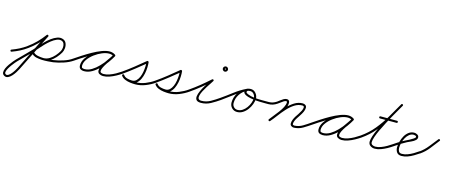

<svg xmlns="http://www.w3.org/2000/svg" viewBox="-63 -1195 5029 2151"><g transform="rotate(15 2451.0 -120.0)"><path d="M20 18Q9 22 5 11Q1 0 12 -4Q58 -21 98 -41.5Q138 -62 178 -91Q228 -127 271.5 -171Q315 -215 351 -264Q359 -274 368 -267Q378 -259 371 -250Q333 -199 288 -154Q243 -109 192 -72Q151 -42 109 -20.5Q67 1 20 18Q20 18 20 18Q20 18 20 18ZM366 -268Q377 -262 372 -252Q347 -204 324 -156.5Q301 -109 278 -62Q248 0 216.5 61.5Q185 123 155 185Q147 201 132 225Q117 249 97 271Q77 293 54.5 303Q32 313 10 300Q-11 288 -12 266Q-13 244 -1.5 218Q10 192 28 166.5Q46 141 63 120.5Q80 100 89 91Q142 36 196 -16.5Q250 -69 299 -128Q316 -148 343.5 -176Q371 -204 404.5 -229Q438 -254 472.5 -266.5Q507 -279 538 -268Q538 -268 538 -268Q538 -268 538 -268Q538 -268 538 -268Q538 -268 538 -268Q567 -258 578.5 -231Q590 -204 587 -173.5Q584 -143 571 -120Q571 -120 571 -120Q571 -120 571 -120Q571 -120 571 -120Q552 -87 523.5 -55Q495 -23 459 -2Q423 19 382 19Q382 19 382 19Q382 19 382 19Q347 18 309.5 11Q272 4 247 -24Q247 -24 247 -24Q247 -24 247 -24Q239 -33 248 -41Q257 -49 265 -40Q286 -17 319.5 -11.5Q353 -6 382 -5Q382 -5 382 -5Q382 -5 382 -5Q419 -5 451 -24.5Q483 -44 508.5 -73Q534 -102 551 -132Q551 -132 551 -132Q551 -132 551 -132Q560 -148 563 -172Q566 -196 558.5 -217Q551 -238 530 -246Q530 -246 530 -246Q530 -246 530 -246Q530 -246 530 -246Q504 -255 473 -242Q442 -229 411.5 -204.5Q381 -180 356 -154.5Q331 -129 317 -112Q268 -54 214 -0.5Q160 53 107 107Q101 113 87 129.5Q73 146 56.5 168.5Q40 191 27.5 213.5Q15 236 12 254Q9 272 22 280Q36 288 53.5 277Q71 266 87.5 245.5Q104 225 116 205Q128 185 133 175Q163 113 194.5 51.5Q226 -10 256 -72Q279 -120 302.5 -167.5Q326 -215 350 -262Q356 -273 366 -268ZM248 -41Q257 -49 265 -40Q281 -22 310.5 -14Q340 -6 375 -5Q410 -4 442 -6.5Q474 -9 496 -12Q496 -12 496 -12Q496 -12 496 -12Q547 -19 606.5 -38Q666 -57 708 -87Q708 -87 708 -87Q708 -87 708 -87Q718 -94 725 -84Q732 -74 722 -67Q677 -36 615.5 -16Q554 4 500 12Q500 12 500 12Q500 12 500 12Q474 15 439 17.5Q404 20 367 18.5Q330 17 298 7Q266 -3 247 -24Q239 -33 248 -41Z M705 -70Q698 -80 708 -87Q740 -109 787 -139.5Q834 -170 887 -200Q940 -230 991.5 -249.5Q1043 -269 1083 -269Q1099 -269 1115 -264.5Q1131 -260 1145 -251Q1154 -244 1148 -235Q1142 -225 1132 -231Q1109 -244 1081 -244Q1046 -244 1002 -226Q958 -208 917 -177.5Q876 -147 849.5 -110Q823 -73 823 -34Q823 -15 833 -10Q843 -5 860 -5Q901 -5 941.5 -29.5Q982 -54 1018.5 -92Q1055 -130 1084 -170.5Q1113 -211 1130 -244Q1136 -254 1147 -249Q1157 -243 1152 -232Q1141 -213 1122.5 -186.5Q1104 -160 1085 -132Q1066 -104 1052.5 -77.5Q1039 -51 1039 -32Q1039 -17 1052.5 -12Q1066 -7 1078 -7Q1110 -7 1145.5 -19.5Q1181 -32 1214 -50.5Q1247 -69 1273 -87Q1273 -87 1273 -87Q1273 -87 1273 -87Q1283 -94 1290 -84Q1297 -74 1287 -67Q1259 -48 1223.5 -28.5Q1188 -9 1150.5 4Q1113 17 1078 17Q1056 17 1035.5 5.5Q1015 -6 1015 -32Q1015 -57 1028 -84.5Q1041 -112 1060.5 -140Q1080 -168 1099 -194.5Q1118 -221 1130 -244Q1136 -254 1147 -249Q1157 -243 1152 -232Q1132 -196 1101 -153Q1070 -110 1031.5 -70.5Q993 -31 949 -6Q905 19 860 19Q833 19 816 7Q799 -5 799 -34Q799 -78 827.5 -119.5Q856 -161 900 -194.5Q944 -228 992.5 -248Q1041 -268 1081 -268Q1115 -268 1144 -251Q1154 -246 1147 -235Q1140 -225 1131 -231Q1121 -239 1108 -242Q1095 -245 1083 -245Q1054 -245 1016.5 -232Q979 -219 937 -198Q895 -177 854.5 -152.5Q814 -128 779.5 -105.5Q745 -83 722 -67Q712 -60 705 -70Z M1287 -67Q1277 -60 1270 -70Q1263 -80 1273 -87Q1335 -130 1395 -178Q1455 -226 1513 -274Q1518 -278 1525 -275Q1532 -272 1533 -266Q1536 -240 1535 -205.5Q1534 -171 1526.5 -134Q1519 -97 1504 -65.5Q1489 -34 1465 -14.5Q1441 5 1406 5Q1374 5 1340 -5Q1306 -15 1286 -42Q1279 -52 1289 -59Q1299 -66 1306 -56Q1319 -37 1345.5 -27Q1372 -17 1400.5 -14Q1429 -11 1450 -11Q1506 -11 1561 -33Q1616 -55 1661 -87Q1661 -87 1661 -87Q1661 -87 1661 -87Q1671 -94 1678 -84Q1685 -74 1675 -67Q1627 -33 1568.5 -10Q1510 13 1450 13Q1425 13 1392.5 9Q1360 5 1331 -7Q1302 -19 1286 -42Q1279 -52 1289 -59Q1299 -66 1306 -56Q1321 -34 1351 -26.5Q1381 -19 1406 -19Q1435 -19 1454.5 -37.5Q1474 -56 1486.5 -85Q1499 -114 1504.5 -147.5Q1510 -181 1511 -211.5Q1512 -242 1509 -263Q1509 -266 1513 -266Q1517 -266 1521 -264Q1525 -262 1528 -259.5Q1531 -257 1529 -255Q1470 -207 1409.5 -159Q1349 -111 1287 -67Q1287 -67 1287 -67Q1287 -67 1287 -67Z M1675 -67Q1665 -60 1658 -70Q1651 -80 1661 -87Q1723 -130 1783 -178Q1843 -226 1901 -274Q1906 -278 1913 -275Q1920 -272 1921 -266Q1924 -240 1923 -205.5Q1922 -171 1914.5 -134Q1907 -97 1892 -65.5Q1877 -34 1853 -14.5Q1829 5 1794 5Q1762 5 1728 -5Q1694 -15 1674 -42Q1667 -52 1677 -59Q1687 -66 1694 -56Q1707 -37 1733.5 -27Q1760 -17 1788.5 -14Q1817 -11 1838 -11Q1894 -11 1949 -33Q2004 -55 2049 -87Q2049 -87 2049 -87Q2049 -87 2049 -87Q2059 -94 2066 -84Q2073 -74 2063 -67Q2015 -33 1956.5 -10Q1898 13 1838 13Q1813 13 1780.5 9Q1748 5 1719 -7Q1690 -19 1674 -42Q1667 -52 1677 -59Q1687 -66 1694 -56Q1709 -34 1739 -26.5Q1769 -19 1794 -19Q1823 -19 1842.5 -37.5Q1862 -56 1874.5 -85Q1887 -114 1892.5 -147.5Q1898 -181 1899 -211.5Q1900 -242 1897 -263Q1897 -266 1901 -266Q1905 -266 1909 -264Q1913 -262 1916 -259.5Q1919 -257 1917 -255Q1858 -207 1797.5 -159Q1737 -111 1675 -67Q1675 -67 1675 -67Q1675 -67 1675 -67Z M2046 -70Q2039 -80 2049 -87Q2107 -127 2162.5 -172Q2218 -217 2270 -264Q2278 -271 2286 -264Q2294 -257 2288 -249Q2281 -237 2265.5 -214Q2250 -191 2232 -163Q2214 -135 2199.5 -106.5Q2185 -78 2179 -54Q2173 -30 2180.5 -15.5Q2188 -1 2215 -1Q2271 -1 2319.5 -28.5Q2368 -56 2412 -87Q2422 -94 2429 -84Q2436 -74 2426 -67Q2379 -34 2327 -5.5Q2275 23 2215 23Q2177 23 2163 6.5Q2149 -10 2152.5 -37.5Q2156 -65 2170.5 -97Q2185 -129 2204 -161.5Q2223 -194 2241 -220Q2259 -246 2268 -261Q2270 -266 2275 -265.5Q2280 -265 2283 -262Q2287 -258 2288.5 -254Q2290 -250 2286 -246Q2234 -199 2177.5 -153Q2121 -107 2063 -67Q2053 -60 2046 -70ZM2390 -414Q2390 -420 2384 -420Q2378 -420 2378 -414Q2378 -408 2384 -408Q2390 -408 2390 -414ZM2354 -414Q2354 -426 2363 -435Q2372 -444 2384 -444Q2396 -444 2405 -435Q2414 -426 2414 -414Q2414 -402 2405 -393Q2396 -384 2384 -384Q2372 -384 2363 -393Q2354 -402 2354 -414Z M2409 -70Q2402 -80 2412 -87Q2474 -130 2537 -178.5Q2600 -227 2668 -260Q2668 -260 2668 -260Q2668 -260 2668 -260Q2679 -266 2684 -255Q2689 -244 2679 -239Q2612 -206 2549.5 -158Q2487 -110 2426 -67Q2416 -60 2409 -70ZM2684 -255Q2689 -244 2678 -239Q2631 -217 2601 -170.5Q2571 -124 2571 -71Q2571 -44 2588.5 -25.5Q2606 -7 2633 -7Q2663 -7 2689 -24Q2715 -41 2734.5 -68Q2754 -95 2765 -125.5Q2776 -156 2776 -183Q2776 -206 2759.5 -227Q2743 -248 2718 -248Q2709 -248 2696.5 -246Q2684 -244 2680 -234Q2680 -234 2680 -234Q2680 -234 2680 -234Q2676 -223 2685 -216.5Q2694 -210 2702 -207Q2737 -192 2780.5 -187.5Q2824 -183 2868.5 -183Q2913 -183 2950 -183Q2962 -183 2962 -171Q2962 -159 2950 -159Q2940 -159 2913 -159Q2886 -159 2850 -160Q2814 -161 2777 -165.5Q2740 -170 2710 -179Q2680 -188 2664.5 -203.5Q2649 -219 2658 -242Q2658 -242 2658 -242Q2658 -242 2658 -242Q2664 -261 2682.5 -266.5Q2701 -272 2718 -272Q2753 -272 2776.5 -244Q2800 -216 2800 -183Q2800 -151 2787 -116.5Q2774 -82 2751.5 -51.5Q2729 -21 2698.5 -2Q2668 17 2633 17Q2596 17 2571.5 -8.5Q2547 -34 2547 -71Q2547 -131 2580.5 -183Q2614 -235 2668 -260Q2679 -265 2684 -255Z M2950 -159Q2938 -159 2938 -171Q2938 -183 2950 -183Q2974 -183 2995.5 -190.5Q3017 -198 3037 -211Q3051 -221 3067.5 -234Q3084 -247 3101.5 -257Q3119 -267 3137 -267Q3153 -267 3161.5 -257.5Q3170 -248 3170 -233Q3170 -201 3154 -167.5Q3138 -134 3113.5 -101.5Q3089 -69 3064 -38.5Q3039 -8 3020 17Q3013 27 3003 20Q2993 13 3000 3Q3017 -20 3041.5 -49.5Q3066 -79 3090 -111.5Q3114 -144 3130 -175Q3146 -206 3146 -233Q3146 -243 3137 -243Q3123 -243 3107.5 -233Q3092 -223 3077 -211Q3062 -199 3049 -191Q3027 -176 3002 -167.5Q2977 -159 2950 -159Q2950 -159 2950 -159Q2950 -159 2950 -159ZM3002 19Q2993 11 3001 2Q3032 -34 3066.5 -79.5Q3101 -125 3141 -168Q3181 -211 3226 -239Q3271 -267 3322 -267Q3340 -267 3353.5 -257Q3367 -247 3367 -227Q3367 -205 3355 -179Q3343 -153 3326.5 -129Q3310 -105 3299 -87Q3289 -72 3281 -53Q3273 -34 3273 -16Q3273 -16 3273 -16Q3273 -16 3273 -16Q3273 -16 3273 -16Q3273 -16 3273 -16Q3273 -8 3279.5 -5Q3286 -2 3292 -2Q3345 -4 3389.5 -31Q3434 -58 3475 -87Q3475 -87 3475 -87Q3475 -87 3475 -87Q3485 -94 3492 -84Q3499 -74 3489 -67Q3444 -36 3397 -8Q3350 20 3293 22Q3276 22 3262.5 12Q3249 2 3249 -16Q3249 -16 3249 -16Q3249 -16 3249 -16Q3249 -16 3249 -16Q3249 -16 3249 -16Q3249 -38 3258 -60Q3267 -82 3278 -100Q3288 -115 3303.5 -138Q3319 -161 3331 -184.5Q3343 -208 3343 -227Q3343 -236 3336.5 -239.5Q3330 -243 3322 -243Q3275 -243 3232.5 -215.5Q3190 -188 3152 -146Q3114 -104 3081 -59.5Q3048 -15 3019 18Q3011 27 3002 19Z M3472 -70Q3465 -80 3475 -87Q3507 -109 3554 -139.5Q3601 -170 3654 -200Q3707 -230 3758.5 -249.5Q3810 -269 3850 -269Q3866 -269 3882 -264.5Q3898 -260 3912 -251Q3921 -244 3915 -235Q3909 -225 3899 -231Q3876 -244 3848 -244Q3813 -244 3769 -226Q3725 -208 3684 -177.5Q3643 -147 3616.5 -110Q3590 -73 3590 -34Q3590 -15 3600 -10Q3610 -5 3627 -5Q3668 -5 3708.5 -29.5Q3749 -54 3785.5 -92Q3822 -130 3851 -170.5Q3880 -211 3897 -244Q3903 -254 3914 -249Q3924 -243 3919 -232Q3908 -213 3889.5 -186.5Q3871 -160 3852 -132Q3833 -104 3819.5 -77.5Q3806 -51 3806 -32Q3806 -17 3819.5 -12Q3833 -7 3845 -7Q3877 -7 3912.5 -19.5Q3948 -32 3981 -50.5Q4014 -69 4040 -87Q4040 -87 4040 -87Q4040 -87 4040 -87Q4050 -94 4057 -84Q4064 -74 4054 -67Q4026 -48 3990.5 -28.5Q3955 -9 3917.5 4Q3880 17 3845 17Q3823 17 3802.5 5.5Q3782 -6 3782 -32Q3782 -57 3795 -84.5Q3808 -112 3827.5 -140Q3847 -168 3866 -194.5Q3885 -221 3897 -244Q3903 -254 3914 -249Q3924 -243 3919 -232Q3899 -196 3868 -153Q3837 -110 3798.5 -70.5Q3760 -31 3716 -6Q3672 19 3627 19Q3600 19 3583 7Q3566 -5 3566 -34Q3566 -78 3594.5 -119.5Q3623 -161 3667 -194.5Q3711 -228 3759.5 -248Q3808 -268 3848 -268Q3882 -268 3911 -251Q3921 -246 3914 -235Q3907 -225 3898 -231Q3888 -239 3875 -242Q3862 -245 3850 -245Q3821 -245 3783.5 -232Q3746 -219 3704 -198Q3662 -177 3621.5 -152.5Q3581 -128 3546.5 -105.5Q3512 -83 3489 -67Q3479 -60 3472 -70Z M4054 -67Q4044 -60 4037 -70Q4030 -80 4040 -87Q4123 -145 4183 -218Q4243 -291 4291.5 -373.5Q4340 -456 4389 -542Q4394 -552 4405 -546Q4415 -541 4409 -530Q4397 -509 4375.5 -472Q4354 -435 4328 -388.5Q4302 -342 4276 -293Q4250 -244 4228 -197Q4206 -150 4192.5 -111Q4179 -72 4179 -48Q4179 -27 4195 -18Q4211 -9 4229 -9Q4260 -9 4293.5 -21.5Q4327 -34 4358.5 -52Q4390 -70 4414 -87Q4414 -87 4414 -87Q4414 -87 4414 -87Q4424 -94 4431 -84Q4438 -74 4428 -67Q4401 -48 4367.5 -29.5Q4334 -11 4298.5 2Q4263 15 4229 15Q4201 15 4178 -1Q4155 -17 4155 -48Q4155 -74 4168.5 -114Q4182 -154 4204 -202Q4226 -250 4252.5 -300Q4279 -350 4305 -396.5Q4331 -443 4353.5 -481Q4376 -519 4389 -542Q4394 -552 4405 -546Q4415 -541 4409 -530Q4360 -442 4310.5 -358.5Q4261 -275 4200 -200.5Q4139 -126 4054 -67Q4054 -67 4054 -67Q4054 -67 4054 -67ZM4200 -328Q4188 -328 4188 -340Q4188 -352 4200 -352Q4248 -352 4295.5 -352Q4343 -352 4391 -352Q4391 -352 4391 -352Q4391 -352 4391 -352Q4403 -352 4403 -340Q4403 -328 4391 -328Q4343 -328 4295.5 -328Q4248 -328 4200 -328Q4200 -328 4200 -328Q4200 -328 4200 -328Z M4428 -67Q4418 -60 4411 -70Q4404 -80 4414 -87Q4437 -103 4460.5 -118Q4484 -133 4509 -147Q4516 -152 4537.5 -162Q4559 -172 4583.5 -185Q4608 -198 4626 -210.5Q4644 -223 4644 -232Q4644 -241 4632.5 -245Q4621 -249 4614 -249Q4584 -249 4561 -230Q4538 -211 4522.5 -182Q4507 -153 4499.5 -122Q4492 -91 4492 -66Q4492 -42 4502 -25Q4512 -8 4539 -8Q4571 -8 4604 -20.5Q4637 -33 4667.5 -51Q4698 -69 4723 -87Q4733 -94 4740 -84Q4747 -74 4737 -67Q4709 -48 4676.5 -28.5Q4644 -9 4609 3.5Q4574 16 4539 16Q4502 16 4485 -8Q4468 -32 4468 -66Q4468 -96 4477.5 -132Q4487 -168 4505 -200Q4523 -232 4550.5 -252.5Q4578 -273 4614 -273Q4631 -273 4649.5 -262.5Q4668 -252 4668 -232Q4668 -213 4652 -199Q4634 -182 4608.5 -171Q4583 -160 4561 -149Q4527 -131 4493.5 -110.5Q4460 -90 4428 -67Q4428 -67 4428 -67Q4428 -67 4428 -67Z M4737 -66Q4727 -59 4720 -69Q4713 -78 4723 -85Q4774 -122 4813.5 -172Q4853 -222 4892 -271Q4892 -271 4892 -271Q4892 -271 4892 -271Q4899 -281 4908 -273Q4918 -266 4910 -257Q4871 -206 4830.5 -154.5Q4790 -103 4737 -66Q4737 -66 4737 -66Q4737 -66 4737 -66Z"/></g></svg>

Font: FRB American Cursive Light
Style: Italic
Weight: 300
Italic angle: -25°
Version: Version 2.0;Modular Font Editor K font №1